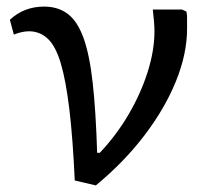

<svg xmlns="http://www.w3.org/2000/svg" viewBox="-20 -548 656 583"><path d="M271 15 207 0Q201 -130 190.5 -217Q180 -304 164.5 -356Q149 -408 125 -430.5Q101 -453 68 -453Q47 -453 22 -443L10 -488Q53 -528 114 -528Q156 -528 185.5 -506Q215 -484 233.5 -433Q252 -382 261.5 -296.5Q271 -211 275 -84H283Q334 -138 371 -201.5Q408 -265 428.5 -330Q449 -395 449 -453Q449 -467 447.5 -484Q446 -501 444 -519H533L546 -513Q548 -505 548 -495.5Q548 -486 548 -460Q548 -385 514.5 -302Q481 -219 419 -137.5Q357 -56 271 15Z"/></svg>

Font: Literata 7pt
Style: Regular
Weight: 400
Designer: Latin by Veronika Burian and Jose Scaglione. Greek by Irene Vlachou. Cyrillic by Vera Evstafieva.
Foundry: TypeTogether
Version: Version 3.002